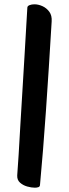

<svg xmlns="http://www.w3.org/2000/svg" viewBox="-20 -824 320 892"><path d="M142 48Q126 48 106.5 42.5Q87 37 73 24.5Q59 12 60 -9Q63 -43 66.5 -104Q70 -165 74.5 -241.5Q79 -318 84 -399.5Q89 -481 93.5 -557.5Q98 -634 101.5 -694.5Q105 -755 107 -788Q107 -796 117 -800Q127 -804 140 -804Q158 -804 177 -795.5Q196 -787 209 -769.5Q222 -752 220 -724Q207 -504 193.5 -310Q180 -116 166 33Q166 43 158.5 45.5Q151 48 142 48Z"/></svg>

Font: Protest Riot
Style: Regular
Weight: 400
Designer: Octavio Pardo
Foundry: Ashler Design
Version: Version 2.005; ttfautohint (v1.8.4.7-5d5b)